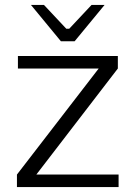

<svg xmlns="http://www.w3.org/2000/svg" viewBox="-20 -762 554 782"><path d="M49 0V-51L382 -483H53V-534H460V-483L128 -51H463V0ZM406 -742 284 -594H228L106 -742H159L250 -645H262L353 -742Z"/></svg>

Font: Mozilla Text ExtraLight
Style: Regular
Weight: 200
Designer: Studio DRAMA
Foundry: Studio DRAMA
Version: Version 1.000